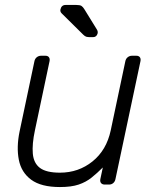

<svg xmlns="http://www.w3.org/2000/svg" viewBox="-20 -745 626 775"><path d="M222 10Q146 10 106 -19.5Q66 -49 56 -100Q46 -151 59 -214L119 -498Q121 -508 128.5 -514Q136 -520 146 -520H163Q173 -520 177.5 -514Q182 -508 180 -498L121 -219Q109 -163 112.5 -124.5Q116 -86 141.5 -67Q167 -48 222 -48Q297 -48 353.5 -93.5Q410 -139 427 -219L486 -498Q488 -508 495.5 -514Q503 -520 513 -520H530Q540 -520 544.5 -514Q549 -508 547 -498L446 -22Q444 -12 437 -6Q430 0 420 0H403Q393 0 388 -6Q383 -12 385 -22L395 -69Q372 -46 349.5 -28Q327 -10 297.5 0Q268 10 222 10ZM345 -595Q335 -595 329 -596.5Q323 -598 316 -605L229 -691Q222 -698 224 -707Q228 -725 245 -725H288Q303 -725 309 -721Q315 -717 321 -707L371 -626Q376 -618 374 -610Q370 -595 355 -595Z"/></svg>

Font: Rubik Light Light
Style: Italic
Weight: 300
Italic angle: -12°
Version: Version 2.104